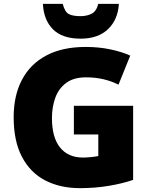

<svg xmlns="http://www.w3.org/2000/svg" viewBox="-20 -968 780 998"><path d="M364 -418H672V-33Q617 -14 545.5 -2Q474 10 396 10Q293 10 215.5 -30Q138 -70 94.5 -152Q51 -234 51 -359Q51 -471 94 -553Q137 -635 220.5 -679.5Q304 -724 426 -724Q493 -724 553 -711.5Q613 -699 657 -679L596 -528Q558 -547 516 -556.5Q474 -566 427 -566Q363 -566 324 -537Q285 -508 267.5 -460Q250 -412 250 -354Q250 -254 292 -201.5Q334 -149 412 -149Q429 -149 453.5 -151.5Q478 -154 491 -157V-269H364ZM598 -948Q593 -866 541.5 -816.5Q490 -767 399 -767Q304 -767 255.5 -815.5Q207 -864 203 -948H306Q317 -906 337.5 -895Q358 -884 399 -884Q431 -884 456 -896.5Q481 -909 491 -948Z"/></svg>

Font: Noto Sans Myanmar Black
Style: Regular
Weight: 900
Designer: Monotype Design Team
Foundry: Monotype Imaging Inc.
Version: Version 2.107; ttfautohint (v1.8.4.7-5d5b)